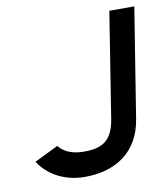

<svg xmlns="http://www.w3.org/2000/svg" viewBox="-71 -641 624 712"><g transform="rotate(-10 241.0 -284.5)"><path d="M21 -76 28 -66C61 -22 117 11 193 11C308 11 397 -46 416 -167L482 -580H388L325 -183C313 -110 280 -82 209 -82C168 -81 136 -92 115 -115L111 -120Z"/></g></svg>

Font: Charger Pro
Style: ExBdNarObl
Weight: 400
Designer: Jasper
Foundry: Cannot Into Space Fonts
Version: Version 1.09